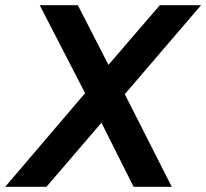

<svg xmlns="http://www.w3.org/2000/svg" viewBox="-59 -720 795 740"><path d="M269 -361 94 -700H241L359 -470L557 -700H716L422 -357L603 0H456L332 -247L120 0H-39Z"/></svg>

Font: Chakra Petch
Style: Bold Italic
Weight: 700
Italic angle: -10°
Designer: Katatrad Aksorn Co.,Ltd.
Foundry: Cadson Demak Co.,Ltd.
Version: Version 1.000; ttfautohint (v1.6)